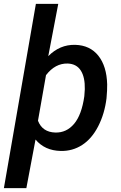

<svg xmlns="http://www.w3.org/2000/svg" viewBox="-45 -770 626 993"><path d="M505.9 -261.7Q496.1 -181.6 462.9 -116.9Q429.7 -52.2 379.6 -20Q329.6 12.2 268.6 10.7Q186.5 8.8 138.7 -48.3L91.3 203.1H-24.9L140.6 -750H256.3L204.6 -479.5Q264.2 -540 343.8 -538.1Q420.4 -536.1 463.6 -481.9Q506.8 -427.7 509.3 -333.5Q509.8 -304.2 505.9 -261.7ZM391.1 -272.5 393.6 -308.6Q395 -370.6 373 -405Q351.1 -439.5 305.7 -441.4Q240.7 -443.4 192.9 -381.3L151.4 -145.5Q174.3 -86.4 241.2 -84.5Q298.8 -83 338.1 -129.4Q377.4 -175.8 391.1 -272.5Z"/></svg>

Font: RobotoDraft Medium
Style: Italic
Weight: 500
Italic angle: -12°
Version: Version 2.001152; 2014